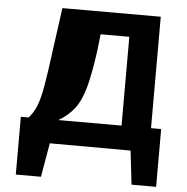

<svg xmlns="http://www.w3.org/2000/svg" viewBox="-58 -750 955 980"><g transform="rotate(5 419.5 -259.5)"><path d="M59 -122H99Q122 -147 137.5 -184Q153 -221 165 -289.5Q177 -358 192 -475L222 -693H726V-122H778V174H652L632 1L218 0L188 174H59ZM251 -122H575V-577H428L418 -489Q402 -373 383 -303Q364 -233 332 -191.5Q300 -150 251 -122Z"/></g></svg>

Font: Fix15 Mono
Style: Bold
Weight: 700
Designer: Carrois Corporate & Edenspiekermann AG
Foundry: Carrois Corporate GbR & Edenspiekermann AG
Version: Version 3.206